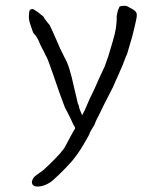

<svg xmlns="http://www.w3.org/2000/svg" viewBox="-20 -502 576 678"><path d="M399 -471Q400 -475 402 -477V-478V-479L405 -480Q421 -483 429 -480L449 -469Q463 -461 463 -451Q464 -441 455 -406Q448 -374 439 -346Q431 -319 429 -312Q428 -310 424 -301Q421 -294 420 -290Q416 -281 414 -274Q414 -274 407 -258Q403 -250 401 -244Q396 -233 387 -213Q381 -197 367 -171Q351 -140 347 -132Q340 -117 331 -99Q318 -75 314 -63V-62Q297 -36 295 -27Q294 -24 274 10Q257 39 235 66Q214 90 188 115Q164 138 157 142Q140 153 123 156Q103 159 96 151Q88 141 99 125Q101 122 109 116Q138 96 138 94Q141 91 152 81Q204 31 212 12Q220 -4 235 -31Q240 -39 245 -48Q245 -55 239 -62Q238 -63 229 -84Q228 -86 220 -102L209 -123Q193 -164 168 -238Q150 -290 146 -298Q146 -298 141 -307Q137 -317 130 -329Q124 -341 122 -345Q111 -374 98 -385Q97 -386 88 -413Q81 -433 82 -444V-445Q83 -457 83 -459Q84 -471 96 -470Q98 -470 114 -459Q139 -440 135 -440Q135 -440 139 -434Q143 -428 149 -421Q154 -415 155 -414L156 -413V-412Q163 -398 177 -366Q196 -321 203 -309Q210 -294 218 -279V-278Q224 -265 233 -230Q254 -141 255 -136Q258 -131 259 -126Q259 -122 261 -118V-117Q267 -101 270 -95Q271 -96 271 -97Q279 -111 288 -133Q297 -155 305 -170Q313 -186 330 -225Q347 -262 350 -268Q359 -292 362 -302Q369 -326 377 -352Q387 -386 389 -401Q392 -423 392 -432Q393 -433 392 -435Q392 -437 392 -439Q392 -442 392 -445Q394 -455 395 -460Q396 -466 399 -471ZM392 -445Z"/></svg>

Font: ToneOZ-Pinyin-Tsuipita-TC
Style: Regular
Weight: 400
Designer: ÂÆ£ÂøóÂáåJeffrey Xuan(jeffreyx@gmail.com, ToneOZ.com) ÈòøÂù§(cjkFonts)
Foundry: ToneOZ
Version: Version 0.24071